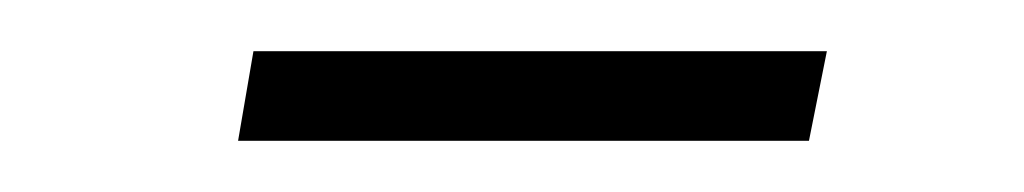

<svg xmlns="http://www.w3.org/2000/svg" viewBox="-20 -339 400 75"><path d="M296 -284H73L79 -319H303Z"/></svg>

Font: Argentum Sans ExtraLight
Style: Italic
Weight: 200
Italic angle: -11°
Designer: Julieta Ulanovsky (font), Cristiano Sobral (main changes and remaster)
Foundry: Julieta Ulanovsky (font), Cristiano Sobral (main changes and remaster)
Version: Version 2.007;June 15, 2022;FontCreator 14.0.0.2814 64-bit; 